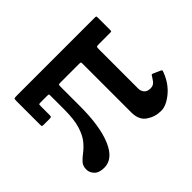

<svg xmlns="http://www.w3.org/2000/svg" viewBox="-110 -625 799 799"><g transform="rotate(-45 290.0 -225.0)"><path d="M526 -450V-381.5Q526 -373.5 525.2 -371.8Q524.5 -370 516 -370H452Q439 -370 437.5 -367.2Q436 -364.5 436 -351.5V-123.5Q436 -108.5 445.2 -98Q454.5 -87.5 472.5 -87.5Q484.5 -87.5 492.2 -92.8Q500 -98 511 -116Q515 -123 517 -124.8Q519 -126.5 527 -122.5L551 -112Q559 -108.5 560.2 -106.5Q561.5 -104.5 558 -96Q539.5 -48 504 -19Q468.5 10 438 10Q403 10 374.2 -9.5Q345.5 -29 345.5 -73V-357.5Q345.5 -366 344.5 -368Q343.5 -370 335 -370H225Q216 -370 214.5 -368.2Q213 -366.5 213 -357.5V-243Q213 -124.5 184.2 -57.2Q155.5 10 104 10Q73.5 10 59.2 -4.8Q45 -19.5 45 -38Q45 -58.5 56.2 -71Q67.5 -83.5 84.2 -96Q101 -108.5 117.8 -128.8Q134.5 -149 145.8 -184.8Q157 -220.5 157 -279.5V-358Q157 -366 156.2 -368Q155.5 -370 147 -370H107Q99 -370 98.2 -367.8Q97.5 -365.5 97.5 -357.5V-309.5Q97.5 -300 96.2 -297.5Q95 -295 85 -295H53Q43.5 -295 42.2 -296.8Q41 -298.5 41 -308V-444Q41 -456.5 43.2 -458.2Q45.5 -460 58 -460H515Q523 -460 524.5 -459Q526 -458 526 -450Z"/></g></svg>

Font: Besley* Narrow
Style: Regular
Weight: 400
Width: 4
Designer: Owen Earl
Foundry: indestructible type*
Version: Version 3.000; ttfautohint (v1.8.3)